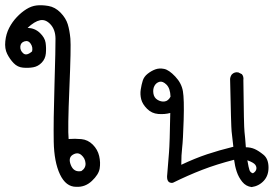

<svg xmlns="http://www.w3.org/2000/svg" viewBox="-48 -553 1068 749"><path d="M249 175.8Q209 175.8 186 127.4Q163.1 79.1 161.6 -0.5Q160.2 -80.1 164.6 -224.1Q168.9 -368.2 168.5 -402.8Q168 -437.5 148.9 -458Q129.9 -478.5 108.4 -474.1Q86.9 -469.7 59.6 -444.3Q87.9 -443.4 107.4 -424.8Q127 -406.2 129.9 -386.2Q132.8 -366.2 130.9 -344.7Q128.9 -323.2 114.7 -308.6Q100.6 -293.9 81.5 -290.5Q62.5 -287.1 41.5 -289.1Q20.5 -291 5.4 -306.6Q-9.8 -322.3 -20 -342.8Q-30.3 -363.3 -27.3 -392.1Q-24.4 -420.9 -12.2 -444.3Q0 -467.8 17.6 -486.3Q35.2 -504.9 54.7 -517.1Q74.2 -529.3 94.2 -531.7Q114.3 -534.2 140.6 -529.8Q167 -525.4 188 -503.9Q209 -482.4 216.3 -458.5Q223.6 -434.6 226.6 -402.3Q229.5 -370.1 222.7 -209.5Q215.8 -48.8 219.7 -10.7Q244.1 -12.7 269.5 -10.3Q294.9 -7.8 314 11.2Q333 30.3 338.9 55.7Q344.7 81.1 340.8 104.5Q336.9 127.9 310.5 152.8Q284.2 177.7 249 175.8ZM269.5 114.3Q287.1 102.5 285.6 83.5Q284.2 64.5 269.5 51.8Q254.9 39.1 235.8 50.8Q216.8 62.5 228.5 91.3Q240.2 120.1 269.5 114.3ZM77.1 -352.5Q81.1 -368.2 71.8 -382.3Q62.5 -396.5 47.4 -391.6Q32.2 -386.7 31.2 -371.1Q30.3 -355.5 43 -344.7Q55.7 -334 77.1 -352.5Z M933.6 176.8Q911.1 173.8 897 156.2Q882.8 138.7 875.5 116.7Q868.2 94.7 865.2 70.3Q796.9 87.9 741.2 109.4Q685.5 130.9 626 160.2Q599.6 163.1 604.5 126Q608.4 78.1 611.3 41.5Q614.3 4.9 616.2 -112.3Q594.7 -106.4 569.3 -108.4Q543.9 -110.4 525.9 -128.4Q507.8 -146.5 502.9 -165.5Q498 -184.6 501 -203.6Q503.9 -222.7 508.8 -238.3Q513.7 -253.9 527.8 -265.1Q542 -276.4 557.6 -282.2Q573.2 -288.1 592.3 -284.2Q611.3 -280.3 635.7 -254.4Q660.2 -228.5 665.5 -197.3Q670.9 -166 668.5 -85.4Q666 -4.9 662.6 22.9Q659.2 50.8 659.2 89.8Q712.9 64.5 759.8 48.8Q806.6 33.2 862.3 19.5Q857.4 -22.5 855.5 -40.5Q853.5 -58.6 849.6 -245.1Q850.6 -254.9 856.4 -262.7Q867.2 -273.4 881.8 -270.5L895.5 -263.7Q903.3 -254.9 901.4 -240.2Q903.3 -58.6 905.8 -38.6Q908.2 -18.6 911.1 21.5Q929.7 21.5 945.3 28.3Q960.9 35.2 980 50.8Q999 66.4 999.5 99.1Q1000 131.8 981 152.3Q961.9 172.9 933.6 176.8ZM938.5 123Q949.2 117.2 951.7 107.9Q954.1 98.6 947.8 89.8Q941.4 81.1 917 72.3Q921.9 101.6 925.3 110.8Q928.7 120.1 938.5 123ZM617.2 -175.8Q616.2 -208 601.6 -222.7Q586.9 -237.3 574.2 -233.9Q561.5 -230.5 554.7 -218.3Q547.9 -206.1 550.3 -189Q552.7 -171.9 566.4 -163.6Q580.1 -155.3 594.2 -157.2Q608.4 -159.2 617.2 -175.8Z"/></svg>

Font: NaikaiFont
Style: Regular
Weight: 400
Version: Version 1.67